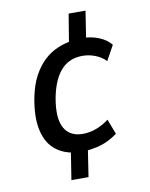

<svg xmlns="http://www.w3.org/2000/svg" viewBox="-83 -675 663 851"><g transform="rotate(-10 249.0 -249.5)"><path d="M169 115 191 -25 205 -3Q150 -10 114 -42.5Q78 -75 66.5 -133.5Q55 -192 71 -275Q82 -330 103 -369Q124 -408 151 -433.5Q178 -459 211 -473.5Q244 -488 281 -493L261 -468L285 -614H361L339 -472L321 -497Q364 -497 399 -483Q434 -469 454 -444L417 -377Q398 -397 370 -408Q342 -419 313 -419Q287 -419 264 -411Q241 -403 221.5 -384Q202 -365 187.5 -334.5Q173 -304 164 -260Q147 -168 171.5 -123Q196 -78 255 -78Q286 -78 316.5 -89.5Q347 -101 373 -121L399 -53Q379 -38 355 -26.5Q331 -15 303.5 -9Q276 -3 245 0L267 -22L246 115Z"/></g></svg>

Font: Nunito Sans 10pt Condensed SemiBold
Style: Italic
Weight: 600
Width: 3
Italic angle: -9°
Designer: Vernon Adams
Foundry: Vernon Adams
Version: Version 3.101;gftools[0.9.27]